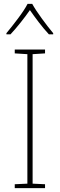

<svg xmlns="http://www.w3.org/2000/svg" viewBox="-20 -969 308 989"><path d="M212 0H56V-20L121 -23V-690L56 -694V-714H212V-694L148 -690V-23L212 -20ZM146 -949H122Q106 -918 72.5 -873.5Q39 -829 13 -798V-792H34Q60 -820 87 -854Q114 -888 134 -917Q154 -888 180 -854Q206 -820 232 -792H254V-798Q228 -829 195.5 -873.5Q163 -918 146 -949Z"/></svg>

Font: Noto Sans Display Thin
Style: Regular
Weight: 250
Designer: Monotype Design Team
Foundry: Monotype Imaging Inc.
Version: Version 1.900